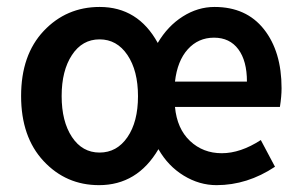

<svg xmlns="http://www.w3.org/2000/svg" viewBox="-20 -523 870 555"><path d="M693.8 -287.1Q693.8 -347.2 668.9 -380.6Q644 -414.1 598.6 -414.1Q553.2 -414.1 522.9 -380.6Q492.7 -347.2 485.8 -287.1ZM188 -127Q217.8 -82 267.8 -82Q317.9 -82 348.4 -126.5Q378.9 -170.9 378.9 -244.9Q378.9 -318.8 348.4 -364Q317.9 -409.2 267.8 -409.2Q217.8 -409.2 188 -364Q158.2 -318.8 158.2 -245.4Q158.2 -171.9 188 -127ZM266.1 12.2Q170.9 12.2 106 -57.4Q41 -127 41 -245.6Q41 -364.3 106.4 -433.6Q171.9 -502.9 268.1 -502.9Q378.9 -502.9 436 -398.9Q464.8 -447.8 508.3 -475.3Q551.8 -502.9 600.1 -502.9Q691.9 -502.9 742.9 -438.5Q793.9 -374 793.9 -268.1Q793.9 -244.1 789.1 -213.9H485.8Q491.7 -150.9 529.3 -115.5Q566.9 -80.1 621.1 -80.1Q675.3 -80.1 733.9 -118.2L774.9 -41Q694.8 12.2 606 12.2Q556.2 12.2 511 -15.4Q465.8 -43 438 -91.8Q377 12.2 266.1 12.2Z"/></svg>

Font: SourceSansPro-Semibold
Style: Regular
Weight: 600
Designer: Paul D. Hunt
Foundry: Adobe Systems Incorporated
Version: Version 2.020;PS 2.0;hotconv 1.0.86;makeotf.lib2.5.63406